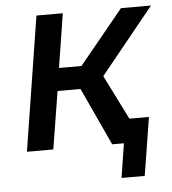

<svg xmlns="http://www.w3.org/2000/svg" viewBox="-51 -597 701 783"><g transform="rotate(-5 300.0 -205.0)"><path d="M40 0H148L186 -236H280L389 0H437L415 140H510L548 -98H468L377 -280L596 -550H473L292 -329H200L235 -550H127Z"/></g></svg>

Font: JetBrains Mono SemiBold
Style: Italic
Weight: 472
Italic angle: -9°
Monospace: yes
Designer: Philipp Nurullin, Konstantin Bulenkov
Foundry: JetBrains
Version: Version 2.305